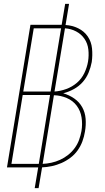

<svg xmlns="http://www.w3.org/2000/svg" viewBox="-20 -863 540 990"><path d="M159 107 177 0H16L137 -735H298L316 -843H336L318 -734Q353 -732 383.5 -717Q414 -702 432.5 -675Q451 -648 454.5 -613Q458 -578 453 -543Q448 -516 437 -489Q426 -462 406.5 -440Q387 -418 360.5 -403.5Q334 -389 306 -382Q337 -373 363 -355Q389 -337 404 -310Q419 -283 421.5 -250.5Q424 -218 418 -184Q414 -159 405 -134.5Q396 -110 380.5 -88Q365 -66 343 -49.5Q321 -33 297 -22.5Q273 -12 247.5 -6.5Q222 -1 197 0L179 107ZM100 -391H241L295 -717H154ZM261 -391Q291 -393 321.5 -404Q352 -415 376.5 -436Q401 -457 415 -486.5Q429 -516 434 -546Q439 -577 435.5 -608Q432 -639 415.5 -663Q399 -687 372.5 -701Q346 -715 315 -717ZM39 -18H180L238 -373H97ZM200 -18Q222 -19 245 -24Q268 -29 290 -39Q312 -49 331.5 -64.5Q351 -80 365.5 -100Q380 -120 388 -142.5Q396 -165 400 -187Q406 -223 400.5 -257.5Q395 -292 375.5 -318Q356 -344 324.5 -357.5Q293 -371 258 -372Z"/></svg>

Font: Iosevka Thin
Style: Italic
Weight: 100
Italic angle: -9°
Monospace: yes
Designer: Belleve Invis
Foundry: Belleve Invis
Version: Version 32.5.0; ttfautohint (v1.8.4)